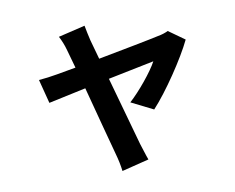

<svg xmlns="http://www.w3.org/2000/svg" viewBox="-80 -739 1159 948"><g transform="rotate(-10 500.0 -265.5)"><path d="M880 -481 800 -538C786 -531 767 -525 749 -522C710 -513 570 -486 443 -462L416 -559C410 -585 404 -612 400 -635L266 -603C277 -582 287 -558 294 -532L320 -439L224 -422C191 -416 164 -413 132 -410L163 -290L350 -330C386 -194 427 -38 442 16C450 44 457 77 460 104L596 70C588 50 575 5 569 -12L473 -356L704 -403C678 -354 608 -269 557 -223L667 -168C737 -243 838 -393 880 -481Z"/></g></svg>

Font: Noto Sans JP
Style: Bold
Weight: 700
Designer: Ryoko NISHIZUKA 西塚涼子 (kana, bopomofo & ideographs); Paul D. Hunt (Latin, Greek & Cyrillic); Sandoll Communications 산돌커뮤니
Foundry: Adobe
Version: Version 2.004;hotconv 1.0.118;makeotfexe 2.5.65603